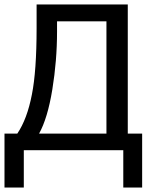

<svg xmlns="http://www.w3.org/2000/svg" viewBox="-37 -669 653 855"><path d="M126 -649H532V-74H596V166H512V0H69V166H-17V-74H40Q84 -139 105 -248Q126 -353 126 -544ZM217 -528Q217 -399 196 -270.5Q175 -142 137 -74H437V-574H217Z"/></svg>

Font: Gamestation Display
Style: Regular
Weight: 400
Designer: Jonas Hecksher
Foundry: Jonas Hecksher, Playtypeª, e-types AS
Version: Version 1.003